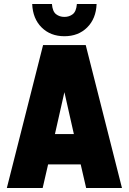

<svg xmlns="http://www.w3.org/2000/svg" viewBox="-20 -934 640 954"><path d="M14 0 194 -710H406L586 0H408L381 -117H219L192 0ZM300 -476 253 -268H347ZM300 -754Q231 -754 187 -797.5Q143 -841 140 -914H238Q241 -877 258.5 -863.5Q276 -850 300 -850Q324 -850 341.5 -863.5Q359 -877 362 -914H460Q457 -841 413 -797.5Q369 -754 300 -754Z"/></svg>

Font: Geist Mono UltraBlack
Style: Regular
Weight: 900
Monospace: yes
Designer: Basement.studio, Andrés Briganti, Mateo Zaragoza
Foundry: Basement.studio, Vercel, Andrés Briganti, Guido Ferreyra, Mateo Zaragoza
Version: Version 1.400; ttfautohint (v1.8.4.7-5d5b)